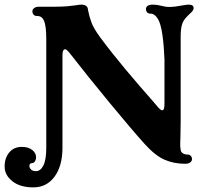

<svg xmlns="http://www.w3.org/2000/svg" viewBox="-110 -698 887 830"><path d="M515 -76Q460 -137 363.5 -254Q267 -371 190 -470Q178 -485 171 -485Q166 -485 163 -478.5Q160 -472 160 -460V-50H90V-529Q90 -587 80 -609Q71 -629 50.3 -629H48.3Q40 -629 35 -635Q30 -641 30 -649Q30 -657 37.5 -663Q45 -669 60 -669H129Q160 -669 181.5 -671Q203 -673 217 -675Q223.5 -676 229.5 -677Q235.5 -678 241 -678Q267 -678 270 -659Q271 -656 271 -652Q276 -626 285.5 -600.7Q295 -575.3 322 -538Q374 -468 433.5 -397Q493 -326 548 -264Q557 -253.5 566 -243Q574 -233 580.5 -227Q587 -221 591 -221Q601 -221 601 -249V-428V-441Q600 -466 598 -493Q596 -520 592 -548Q585 -597 571.5 -618Q558 -639 541.4 -639Q531 -639 526 -644.5Q521 -650 521 -659Q521 -668 528.5 -673Q536 -678 551 -678Q569 -678 587 -673Q595 -671 603.5 -669.5Q612 -668 622 -668Q646 -668 681 -675Q688.1 -676.2 694.5 -677.1Q701 -678 706 -678Q727 -678 727 -663Q727 -657 723 -651.5Q719 -646 709 -637L698 -626Q681.8 -610 676.4 -590.5Q671 -571 671 -539V-170L670 -108L669 -75Q669 -62 671 -50Q672 -41 680.2 -35.5Q688.4 -30 699.8 -30Q709 -30 714.5 -24.5Q720 -19 720 -10Q720 -2 712.5 4Q705 10 690 10Q642 10 601.5 -7.5Q561 -25 515 -76ZM-90 22Q-90 -15 -70 -39Q-50 -63 -16 -63Q13 -63 29.5 -49.5Q46 -36 46 -19Q46 -8 41 -0.5Q36 7 29 7Q23 7 20 10.5Q17 14 17 19Q17 28 24.5 35Q32 42 45 42Q65 42 77.5 17.5Q90 -7 90 -59H160Q160 19 125.9 65.5Q91.8 112 34 112Q-23 112 -56.5 85.5Q-90 59 -90 22Z"/></svg>

Font: Raigarh
Style: Regular
Weight: 400
Designer: jaikishan Patel
Foundry: MagicType
Version: Version 1.000;FEAKit 1.0